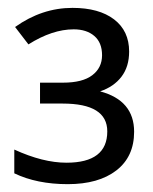

<svg xmlns="http://www.w3.org/2000/svg" viewBox="-20 -743 387 485"><path d="M163.1 -723.1Q230 -723.1 268.1 -694.1Q306.2 -665 306.2 -612.8Q306.2 -574.7 286.9 -549.3Q267.6 -523.9 232.9 -512.2Q318.8 -489.3 318.8 -410.2Q318.8 -347.2 273.9 -312.5Q229 -277.8 151.1 -277.8Q73.2 -277.8 16.1 -305.2V-365.2Q88.4 -332 147.9 -332Q251 -332 251 -411.1Q251 -481.4 138.2 -481.4H81.1V-534.2H139.2Q188.5 -534.2 213.1 -553Q237.8 -571.8 237.8 -603.5Q237.8 -635.3 218.3 -652.1Q198.7 -668.9 166 -668.9Q112.3 -668.9 51.8 -630.9L18.1 -674.8Q85.9 -723.1 163.1 -723.1Z"/></svg>

Font: Open Sans Hebrew
Style: Regular
Weight: 400
Foundry: Ascender Corporation, Yanek Iontef
Version: Version 2.001;PS 002.001;hotconv 1.0.70;makeotf.lib2.5.58329